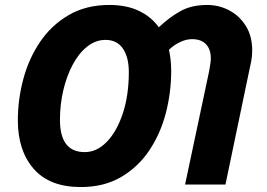

<svg xmlns="http://www.w3.org/2000/svg" viewBox="-20 -745 1077 775"><path d="M306 10Q180 10 116 -63.5Q52 -137 52 -259Q52 -343 74 -425.5Q96 -508 141.5 -575.5Q187 -643 257 -684Q327 -725 422 -725Q490 -725 540 -701.5Q590 -678 621 -635Q667 -678 711 -701.5Q755 -725 816 -725Q864 -725 905.5 -703Q947 -681 972.5 -640Q998 -599 998 -541Q998 -518 994 -497.5Q990 -477 985 -455L890 0H727L824 -457Q826 -470 828.5 -484Q831 -498 831 -509Q831 -546 811.5 -566.5Q792 -587 755 -587Q731 -587 705.5 -574.5Q680 -562 662 -544Q671 -504 671 -458Q671 -372 649.5 -289Q628 -206 583 -138.5Q538 -71 469 -30.5Q400 10 306 10ZM322 -131Q371 -131 411.5 -173Q452 -215 476 -288Q500 -361 500 -454Q500 -514 476 -549Q452 -584 406 -584Q366 -584 332 -557Q298 -530 273.5 -484Q249 -438 235.5 -380.5Q222 -323 222 -261Q222 -131 322 -131Z"/></svg>

Font: Noto Sans Disp ExtBd
Style: Italic
Weight: 800
Italic angle: -12°
Designer: Monotype Design Team
Foundry: Monotype Imaging Inc.
Version: Version 2.000;GOOG;noto-source:20170915:90ef993387c0